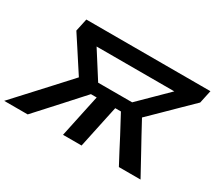

<svg xmlns="http://www.w3.org/2000/svg" viewBox="-161 -971 1374 1228"><g transform="rotate(30 526.0 -356.5)"><path d="M-30.5 0Q-1 -32 38.2 -74.8Q77.5 -117.5 118.8 -162.5Q160 -207.5 195.5 -246L308 -369L259.5 -443.5Q231.5 -486.5 203 -530.5Q174.5 -574.5 144.5 -620L164.5 -713H1081L1060.5 -617.5Q1014 -572 968.8 -527.8Q923.5 -483.5 878.5 -439L786 -348.5L841.5 -246Q863 -207.5 887.5 -162.5Q912 -117.5 935.5 -74.8Q959 -32 976.5 0H816.5Q790.5 -49 767.8 -91.8Q745 -134.5 723.5 -177L650 -314.5H608L590.5 -233Q576.5 -167 564.8 -112.2Q553 -57.5 541 0H404Q416 -57.5 427.8 -112.2Q439.5 -167 453.5 -233L471 -314.5H428.5L305.5 -178.5Q266.5 -135.5 227 -92.2Q187.5 -49 143 0ZM432 -401H683L881.5 -596.5H307.5Z"/></g></svg>

Font: Commissioner SemiBold
Style: Italic
Weight: 600
Italic angle: -12°
Designer: Kostas Bartsokas
Foundry: Kostas Bartsokas
Version: Version 1.000; ttfautohint (v1.8.3)